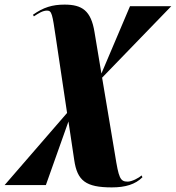

<svg xmlns="http://www.w3.org/2000/svg" viewBox="-77 -563 763 833"><path d="M408 250C467 250 510 237 541 206L537 198C526 209 495 225 477 225C444 225 438 209 422 108L366 -226L666 -536H487L363 -244L333 -424C318 -517 279 -543 203 -543C150 -543 111 -531 66 -499L70 -492C90 -505 108 -517 127 -517C148 -517 150 -502 165 -401L214 -73L-57 240H122L220 -36L245 131C258 221 295 250 408 250Z"/></svg>

Font: Noto Serif Display Condensed Black
Style: Italic
Weight: 900
Width: 3
Italic angle: -12°
Designer: Monotype Design Team
Foundry: Monotype Imaging Inc.
Version: Version 2.009